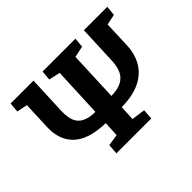

<svg xmlns="http://www.w3.org/2000/svg" viewBox="-137 -962 1223 1223"><g transform="rotate(-45 474.0 -350.5)"><path d="M308 0 313 -69 391 -81 396 -184Q319 -186 264.5 -203.5Q210 -221 176 -254Q142 -287 127 -331.5Q112 -376 114 -429L122 -620L50 -635L56 -701H262L251 -439Q249 -387 262 -352.5Q275 -318 308.5 -300Q342 -282 400 -281L415 -618L338 -635L344 -701H640L634 -635L558 -619L544 -281Q601 -282 635.5 -299.5Q670 -317 686.5 -351.5Q703 -386 705 -436L716 -701H927L920 -635L849 -620L842 -439Q839 -363 805.5 -306Q772 -249 706 -217Q640 -185 540 -184L535 -82L627 -69L622 0Z"/></g></svg>

Font: Literata
Style: Bold Italic
Weight: 700
Italic angle: -2°
Designer: Latin by Veronika Burian and Jose Scaglione. Greek by Irene Vlachou. Cyrillic by Vera Evstafieva
Foundry: TypeTogether
Version: Version 3.103;gftools[0.9.29]